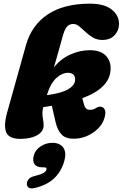

<svg xmlns="http://www.w3.org/2000/svg" viewBox="-20 -747 671 1050"><path d="M218.5 -61Q218.5 -27.5 183 -7.5Q147.5 12.5 91.5 12.5Q29 12.5 14 -23.2Q-1 -59 19 -131.5L122 -500Q153 -610 241.5 -668.5Q330 -727 472 -727Q550.5 -727 590.8 -694.8Q631 -662.5 631 -616Q631 -581 607 -554.8Q583 -528.5 539.5 -528.5Q510.5 -528.5 488.2 -541.8Q466 -555 447.8 -572.2Q429.5 -589.5 413.5 -602.8Q397.5 -616 380.5 -616Q360.5 -616 346.8 -601.8Q333 -587.5 321 -542Q311 -504 298.5 -460.5Q286 -417 274.5 -378Q313.5 -426.5 366 -449.5Q418.5 -472.5 470.5 -472.5Q529.5 -472.5 559 -442.2Q588.5 -412 584.5 -362.5Q577.5 -264 430 -210L440 -173Q447 -148 468 -146.5Q487.5 -145 502 -154.5Q521 -166.5 533.5 -163Q548 -160 554 -145Q560 -130 550.5 -99.5Q541.5 -69 515 -42.8Q488.5 -16.5 451.5 -1.5Q414.5 13.5 373.5 11.5Q335 9.5 314.5 -14Q294 -37.5 284.5 -77L263.5 -168.5Q241 -164.5 216.5 -161Q212 -143 212 -131.5Q212 -110 215.2 -94.5Q218.5 -79 218.5 -61ZM240.5 -239.5Q239.5 -236 238.5 -232.8Q237.5 -229.5 236.5 -226.5Q316 -238 350 -257.2Q384 -276.5 389.5 -301.5Q394 -324 384 -336.2Q374 -348.5 352.5 -349Q319.5 -349 288.8 -321Q258 -293 240.5 -239.5ZM211.5 168Q180.5 168 168.8 150.8Q157 133.5 164.5 104Q173 72.5 202.5 53.2Q232 34 266.5 34Q306 34 325.2 59.2Q344.5 84.5 332 132Q316.5 189.5 276.8 227.5Q237 265.5 170 281Q146 286.5 135.8 278.5Q125.5 270.5 127 256Q128 243 137.2 232.2Q146.5 221.5 166.5 216.5Q206 206.5 219 198Q232 189.5 234 180.5Q237.5 168 221 168Z"/></svg>

Font: Fraunces 72pt S100 Black
Style: Italic
Weight: 900
Italic angle: -16°
Version: Version 1.000; ttfautohint (v1.8.3)